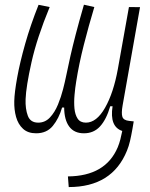

<svg xmlns="http://www.w3.org/2000/svg" viewBox="-20 -547 626 802"><path d="M267.1 234.4 263.7 189.9Q420.9 188.5 471.7 68.4Q478.5 51.8 482.7 35.4Q486.8 19 490.7 0Q437 -17.6 450.2 -103H440.4Q424.3 -47.9 397.9 -19Q371.6 9.8 330.6 9.8Q290 9.8 269.3 -18.1Q248.5 -45.9 248 -97.7H239.3Q226.1 -52.2 200.7 -21.2Q175.3 9.8 130.9 9.8Q96.7 9.8 76.2 -9Q55.7 -27.8 47.1 -58.6Q38.6 -89.4 39.6 -125Q40.5 -161.1 51.8 -223.4Q63 -285.6 85.2 -364Q107.4 -442.4 141.1 -526.9L187.5 -517.6Q134.3 -388.7 111.6 -287.1Q88.9 -185.5 86.9 -132.8Q85.4 -92.3 96.2 -63.5Q106.9 -34.7 139.6 -34.7Q168.5 -34.7 188.7 -56.4Q209 -78.1 222.2 -110.4Q235.4 -142.6 243.4 -174.3Q251.5 -206.1 255.4 -225.6Q264.6 -270.5 273.9 -311.8Q283.2 -353 296.4 -403.8Q309.6 -454.6 330.6 -527.3L374 -517.6Q350.1 -438 330.1 -359.4Q310.1 -280.8 298.3 -206.5Q293.9 -180.2 291.3 -150.1Q288.6 -120.1 291 -94Q293.5 -67.9 304.4 -51.3Q315.4 -34.7 338.9 -34.7Q383.3 -34.7 418.7 -96.7Q454.1 -158.7 472.2 -258.3L518.6 -517.6L564.9 -517.1L492.2 -106.9Q486.3 -73.7 491.2 -59.1Q496.1 -44.4 519.5 -42L538.1 -40H538.6L533.2 -8.3Q528.3 19.5 523.2 41.5Q518.1 63.5 510.3 82.5Q448.7 234.4 267.1 234.4Z"/></svg>

Font: Cascadia Mono ExtraLight
Style: Italic
Weight: 200
Italic angle: -10°
Monospace: yes
Designer: Aaron Bell
Foundry: Saja Typeworks
Version: Version 2404.023; ttfautohint (v1.8.4)